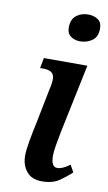

<svg xmlns="http://www.w3.org/2000/svg" viewBox="-88 -807 486 861"><g transform="rotate(10 155.0 -376.5)"><path d="M227 -638Q256 -638 280.5 -654.5Q305 -671 305 -710Q305 -738 286.5 -750.5Q268 -763 242 -763Q211 -763 188.5 -745.5Q166 -728 166 -690Q166 -664 183.5 -651Q201 -638 227 -638ZM167 10Q215 10 245.5 -11Q276 -32 299 -54L281 -86Q248 -61 224 -61Q196 -61 196 -112Q196 -131 201.5 -162.5Q207 -194 212 -220L278 -536H80L71 -489H86Q136 -489 136 -451Q136 -430 129 -402L99 -251Q89 -205 81 -160.5Q73 -116 73 -91Q73 -48 96.5 -19Q120 10 167 10Z"/></g></svg>

Font: Noto Serif SemiCondensed Semi
Style: Italic
Weight: 600
Width: 4
Italic angle: -12°
Designer: Monotype Design Team
Foundry: Monotype Imaging Inc.
Version: Version 1.901